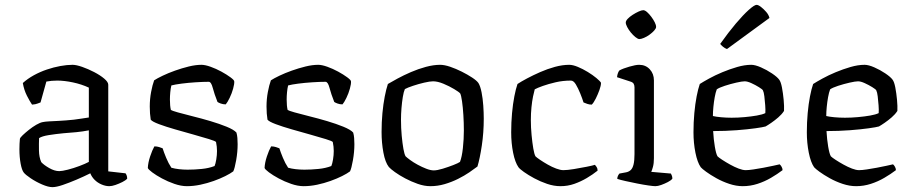

<svg xmlns="http://www.w3.org/2000/svg" viewBox="-20 -767 3754 791"><path d="M196 4Q179 4 153.5 -7Q128 -18 106.5 -32.5Q85 -47 78 -56Q70 -66 65 -93Q60 -120 60 -152Q60 -164 60.5 -174.5Q61 -185 62 -195Q63 -200 73.5 -210Q84 -220 99 -232Q114 -244 129.5 -253Q145 -262 156 -264Q165 -266 182.5 -267Q200 -268 222 -269Q236 -270 252 -271Q268 -272 284.5 -274Q301 -276 316.5 -278.5Q332 -281 346 -283V-406Q316 -420 280.5 -427.5Q245 -435 216 -435Q204 -435 192.5 -434Q181 -433 171 -431L147 -345Q143 -344 135 -340.5Q127 -337 112 -336Q103 -349 91 -372.5Q79 -396 74 -425Q94 -443 119.5 -457Q145 -471 173 -480.5Q201 -490 228.5 -495Q256 -500 279 -500Q294 -500 318.5 -491.5Q343 -483 368 -470Q393 -457 409.5 -443Q426 -429 426 -418V-61L497 -53Q499 -51 501.5 -45Q504 -39 504 -31Q498 -24 484 -17Q470 -10 455.5 -5Q441 0 430 0Q415 0 398.5 -7Q382 -14 370 -26Q358 -38 352 -53Q326 -40 295.5 -27Q265 -14 238.5 -5Q212 4 196 4ZM224 -62Q236 -62 259.5 -68Q283 -74 307 -83Q331 -92 346 -100V-230Q320 -225 294.5 -222.5Q269 -220 241 -218Q210 -215 181.5 -210.5Q153 -206 141 -198Q140 -176 140.5 -147.5Q141 -119 150 -99Q161 -87 183 -74.5Q205 -62 224 -62Z M750 0Q726 0 698.5 -9.5Q671 -19 647 -32Q623 -45 607 -57Q591 -69 589 -75Q590 -97 598.5 -122.5Q607 -148 616 -164Q627 -164 636 -161Q645 -158 650 -156Q655 -140 664.5 -117Q674 -94 686 -76Q700 -72 717.5 -70Q735 -68 753 -68Q781 -68 811 -71Q841 -74 864 -83Q868 -92 871 -110Q874 -128 874 -145Q874 -153 873 -163Q872 -173 870 -182Q867 -186 841 -194Q815 -202 777.5 -212.5Q740 -223 701.5 -234Q663 -245 635 -255.5Q607 -266 601 -274Q599 -286 598 -299.5Q597 -313 597 -328Q597 -359 602.5 -388Q608 -417 615 -436Q627 -444 650 -455Q673 -466 701 -476Q729 -486 757.5 -493Q786 -500 810 -500Q825 -500 847.5 -492Q870 -484 892 -472Q914 -460 929.5 -448.5Q945 -437 945 -432Q946 -422 940.5 -402Q935 -382 926 -363.5Q917 -345 910 -337Q899 -337 889.5 -340.5Q880 -344 876 -347Q863 -380 856.5 -405Q850 -430 840 -430Q817 -430 786 -428Q755 -426 728 -422.5Q701 -419 686 -415Q683 -403 681.5 -387Q680 -371 680 -357Q680 -344 681 -333Q682 -322 684 -314Q688 -311 712.5 -304Q737 -297 773.5 -288Q810 -279 847 -268Q884 -257 913.5 -245Q943 -233 954 -221Q957 -211 958 -198.5Q959 -186 959 -173Q959 -141 953 -107Q947 -73 941 -61Q929 -52 908 -41.5Q887 -31 860.5 -21.5Q834 -12 805.5 -6Q777 0 750 0Z M1231 0Q1207 0 1179.5 -9.5Q1152 -19 1128 -32Q1104 -45 1088 -57Q1072 -69 1070 -75Q1071 -97 1079.5 -122.5Q1088 -148 1097 -164Q1108 -164 1117 -161Q1126 -158 1131 -156Q1136 -140 1145.5 -117Q1155 -94 1167 -76Q1181 -72 1198.5 -70Q1216 -68 1234 -68Q1262 -68 1292 -71Q1322 -74 1345 -83Q1349 -92 1352 -110Q1355 -128 1355 -145Q1355 -153 1354 -163Q1353 -173 1351 -182Q1348 -186 1322 -194Q1296 -202 1258.5 -212.5Q1221 -223 1182.5 -234Q1144 -245 1116 -255.5Q1088 -266 1082 -274Q1080 -286 1079 -299.5Q1078 -313 1078 -328Q1078 -359 1083.5 -388Q1089 -417 1096 -436Q1108 -444 1131 -455Q1154 -466 1182 -476Q1210 -486 1238.5 -493Q1267 -500 1291 -500Q1306 -500 1328.5 -492Q1351 -484 1373 -472Q1395 -460 1410.5 -448.5Q1426 -437 1426 -432Q1427 -422 1421.5 -402Q1416 -382 1407 -363.5Q1398 -345 1391 -337Q1380 -337 1370.5 -340.5Q1361 -344 1357 -347Q1344 -380 1337.5 -405Q1331 -430 1321 -430Q1298 -430 1267 -428Q1236 -426 1209 -422.5Q1182 -419 1167 -415Q1164 -403 1162.5 -387Q1161 -371 1161 -357Q1161 -344 1162 -333Q1163 -322 1165 -314Q1169 -311 1193.5 -304Q1218 -297 1254.5 -288Q1291 -279 1328 -268Q1365 -257 1394.5 -245Q1424 -233 1435 -221Q1438 -211 1439 -198.5Q1440 -186 1440 -173Q1440 -141 1434 -107Q1428 -73 1422 -61Q1410 -52 1389 -41.5Q1368 -31 1341.5 -21.5Q1315 -12 1286.5 -6Q1258 0 1231 0Z M1753 0Q1728 0 1701 -9.5Q1674 -19 1649.5 -32Q1625 -45 1607 -58Q1589 -71 1582 -79Q1567 -98 1559.5 -138.5Q1552 -179 1552 -223Q1552 -264 1555.5 -301Q1559 -338 1565 -369Q1571 -400 1578 -421Q1593 -430 1618 -443.5Q1643 -457 1673 -470Q1703 -483 1734.5 -491.5Q1766 -500 1793 -500Q1811 -500 1834.5 -492Q1858 -484 1882 -472Q1906 -460 1925 -447.5Q1944 -435 1951 -425Q1959 -412 1964 -386.5Q1969 -361 1971 -332Q1973 -303 1973 -278Q1973 -221 1965 -167.5Q1957 -114 1947 -81Q1934 -71 1913.5 -57Q1893 -43 1867 -30Q1841 -17 1812 -8.5Q1783 0 1753 0ZM1767 -65Q1781 -65 1804 -72Q1827 -79 1847.5 -87Q1868 -95 1875 -100Q1883 -120 1887 -157Q1891 -194 1891 -229Q1891 -261 1889 -293Q1887 -325 1883.5 -349.5Q1880 -374 1876 -382Q1871 -388 1851 -400Q1831 -412 1807 -422Q1783 -432 1764 -432Q1751 -432 1727.5 -426.5Q1704 -421 1681.5 -413.5Q1659 -406 1648 -400Q1643 -389 1639.5 -367.5Q1636 -346 1634 -321.5Q1632 -297 1632 -274Q1632 -239 1635 -207.5Q1638 -176 1642 -153.5Q1646 -131 1651 -123Q1656 -118 1669.5 -108Q1683 -98 1700.5 -88.5Q1718 -79 1736 -72Q1754 -65 1767 -65Z M2289 0Q2262 0 2234 -9.5Q2206 -19 2181 -32.5Q2156 -46 2138.5 -58.5Q2121 -71 2116 -78Q2102 -98 2094 -137.5Q2086 -177 2086 -222Q2086 -263 2089.5 -301Q2093 -339 2099 -370Q2105 -401 2112 -421Q2127 -431 2151.5 -444Q2176 -457 2205.5 -470Q2235 -483 2266 -491.5Q2297 -500 2325 -500Q2340 -500 2360.5 -491.5Q2381 -483 2401.5 -470.5Q2422 -458 2437 -445.5Q2452 -433 2456 -426Q2456 -414 2449.5 -396Q2443 -378 2434.5 -361Q2426 -344 2418 -336Q2408 -336 2399.5 -339Q2391 -342 2384 -345Q2379 -361 2370.5 -382Q2362 -403 2352.5 -419Q2343 -435 2332 -435Q2299 -435 2269 -428Q2239 -421 2216.5 -413Q2194 -405 2183 -399Q2180 -389 2176 -369.5Q2172 -350 2169.5 -325Q2167 -300 2167 -272Q2167 -242 2170 -210.5Q2173 -179 2177 -155.5Q2181 -132 2186 -123Q2191 -118 2205 -108.5Q2219 -99 2236.5 -89Q2254 -79 2271.5 -72.5Q2289 -66 2301 -66Q2317 -66 2344.5 -70.5Q2372 -75 2397 -80Q2422 -85 2431 -88Q2434 -85 2438 -79Q2442 -73 2442 -64Q2422 -48 2397.5 -33.5Q2373 -19 2346 -9.5Q2319 0 2289 0Z M2680 0Q2672 0 2651 -3Q2630 -6 2605 -11Q2580 -16 2557.5 -21Q2535 -26 2523 -30Q2523 -37 2526 -43Q2529 -49 2532 -52L2559 -57Q2570 -59 2578 -66Q2586 -73 2590 -89Q2594 -105 2594 -132V-407Q2594 -416 2590.5 -422Q2587 -428 2577 -431L2522 -449Q2523 -459 2526 -466.5Q2529 -474 2532 -477Q2547 -485 2573 -492.5Q2599 -500 2613 -500Q2640 -500 2657 -481.5Q2674 -463 2674 -436V-115Q2674 -94 2670 -79.5Q2666 -65 2663 -59L2744 -52Q2746 -48 2748 -43Q2750 -38 2750 -31Q2745 -24 2731.5 -17Q2718 -10 2704 -5Q2690 0 2680 0ZM2614 -606Q2608 -606 2598 -614Q2588 -622 2579 -633Q2570 -644 2564 -655.5Q2558 -667 2558 -674Q2558 -681 2566 -689.5Q2574 -698 2586.5 -706Q2599 -714 2611 -719.5Q2623 -725 2630 -725Q2637 -725 2646 -717Q2655 -709 2663.5 -697.5Q2672 -686 2677.5 -675Q2683 -664 2683 -656Q2683 -650 2675.5 -641.5Q2668 -633 2656.5 -624.5Q2645 -616 2633 -611Q2621 -606 2614 -606Z M3040 0Q3013 0 2984.5 -9.5Q2956 -19 2931 -33Q2906 -47 2889 -59.5Q2872 -72 2867 -78Q2853 -98 2845 -138Q2837 -178 2837 -222Q2837 -263 2840.5 -301Q2844 -339 2850 -370Q2856 -401 2863 -421Q2877 -430 2901.5 -443.5Q2926 -457 2956 -469.5Q2986 -482 3017 -491Q3048 -500 3075 -500Q3091 -500 3115 -489.5Q3139 -479 3160.5 -464.5Q3182 -450 3190 -439Q3197 -430 3201.5 -406.5Q3206 -383 3208.5 -356Q3211 -329 3210 -310Q3201 -296 3186.5 -283.5Q3172 -271 3157.5 -261Q3143 -251 3134 -246Q3124 -243 3092 -238.5Q3060 -234 3014.5 -230.5Q2969 -227 2918 -227Q2920 -192 2925 -162.5Q2930 -133 2936 -123Q2941 -118 2955.5 -108.5Q2970 -99 2988 -89Q3006 -79 3023 -72.5Q3040 -66 3052 -66Q3064 -66 3084 -69Q3104 -72 3125.5 -76Q3147 -80 3165 -84Q3183 -88 3192 -90Q3196 -87 3200 -80Q3204 -73 3204 -66Q3183 -50 3156.5 -34.5Q3130 -19 3100.5 -9.5Q3071 0 3040 0ZM2994 -282Q3020 -282 3047.5 -284.5Q3075 -287 3098 -291Q3121 -295 3133 -301Q3134 -314 3132.5 -333.5Q3131 -353 3129 -370Q3127 -387 3123 -395Q3121 -399 3106.5 -408Q3092 -417 3075.5 -424.5Q3059 -432 3048 -432Q3037 -432 3013 -426.5Q2989 -421 2966 -413.5Q2943 -406 2933 -399Q2928 -386 2924.5 -366.5Q2921 -347 2919 -326.5Q2917 -306 2917 -289Q2929 -286 2950.5 -284Q2972 -282 2994 -282ZM2975 -565Q2966 -568 2958.5 -574.5Q2951 -581 2947 -586Q2981 -634 3011.5 -670Q3042 -706 3065 -726.5Q3088 -747 3097 -747Q3104 -747 3115 -738.5Q3126 -730 3136.5 -718Q3147 -706 3150 -693Z M3507 0Q3480 0 3451.5 -9.5Q3423 -19 3398 -33Q3373 -47 3356 -59.5Q3339 -72 3334 -78Q3320 -98 3312 -138Q3304 -178 3304 -222Q3304 -263 3307.5 -301Q3311 -339 3317 -370Q3323 -401 3330 -421Q3344 -430 3368.5 -443.5Q3393 -457 3423 -469.5Q3453 -482 3484 -491Q3515 -500 3542 -500Q3558 -500 3582 -489.5Q3606 -479 3627.5 -464.5Q3649 -450 3657 -439Q3664 -430 3668.5 -406.5Q3673 -383 3675.5 -356Q3678 -329 3677 -310Q3668 -296 3653.5 -283.5Q3639 -271 3624.5 -261Q3610 -251 3601 -246Q3591 -243 3559 -238.5Q3527 -234 3481.5 -230.5Q3436 -227 3385 -227Q3387 -192 3392 -162.5Q3397 -133 3403 -123Q3408 -118 3422.5 -108.5Q3437 -99 3455 -89Q3473 -79 3490 -72.5Q3507 -66 3519 -66Q3531 -66 3551 -69Q3571 -72 3592.5 -76Q3614 -80 3632 -84Q3650 -88 3659 -90Q3663 -87 3667 -80Q3671 -73 3671 -66Q3650 -50 3623.5 -34.5Q3597 -19 3567.5 -9.5Q3538 0 3507 0ZM3461 -282Q3487 -282 3514.5 -284.5Q3542 -287 3565 -291Q3588 -295 3600 -301Q3601 -314 3599.5 -333.5Q3598 -353 3596 -370Q3594 -387 3590 -395Q3588 -399 3573.5 -408Q3559 -417 3542.5 -424.5Q3526 -432 3515 -432Q3504 -432 3480 -426.5Q3456 -421 3433 -413.5Q3410 -406 3400 -399Q3395 -386 3391.5 -366.5Q3388 -347 3386 -326.5Q3384 -306 3384 -289Q3396 -286 3417.5 -284Q3439 -282 3461 -282Z"/></svg>

Font: Texturina Medium 12pt Light
Style: Regular
Weight: 300
Version: Version 1.002